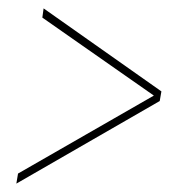

<svg xmlns="http://www.w3.org/2000/svg" viewBox="-20 -518 450 458"><path d="M361 -277 19 -80 23 -104 347 -290 81 -476 84 -498 365 -300Z"/></svg>

Font: Georama Thin
Style: Italic
Weight: 100
Italic angle: -9°
Designer: Jean-Baptiste Levee
Foundry: Production Type
Version: Version 1.000